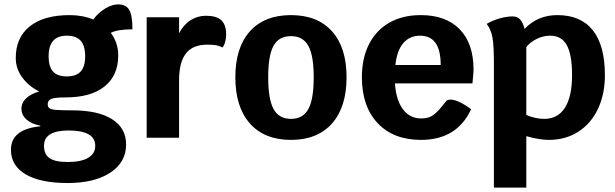

<svg xmlns="http://www.w3.org/2000/svg" viewBox="-20 -629 2811 877"><path d="M556 31Q556 112 484 159.5Q412 207 289 207Q165 207 97.5 167.5Q30 128 30 55Q30 -39 164 -52V-55Q123 -63 100.5 -83.5Q78 -104 78 -133Q78 -160 100 -180.5Q122 -201 159 -211Q110 -236 81 -276Q52 -316 52 -364Q52 -458 116.5 -509Q181 -560 298 -560Q357 -560 406 -540Q429 -571 460.5 -590Q492 -609 520 -609Q556 -609 570.5 -583.5Q585 -558 585 -495Q517 -495 486 -479Q520 -434 520 -376Q520 -284 457.5 -234Q395 -184 279 -184Q232 -184 215 -177.5Q198 -171 198 -153Q198 -140 206 -134.5Q214 -129 236.5 -127Q259 -125 309 -125Q428 -125 492 -84.5Q556 -44 556 31ZM202 -372Q202 -325 222 -302.5Q242 -280 285 -280Q328 -280 348.5 -302.5Q369 -325 369 -372Q369 -420 348.5 -443Q328 -466 285 -466Q202 -466 202 -372ZM415 37Q415 -33 293 -33Q181 -33 181 37Q181 76 206.5 93.5Q232 111 289 111Q350 111 382.5 92Q415 73 415 37Z M1013 -471Q1013 -454 1008.5 -437.5Q1004 -421 996 -412Q984 -419 969 -422Q954 -425 926 -425Q861 -425 829.5 -385Q798 -345 798 -263V0H650V-550H798V-477Q818 -516 850 -536.5Q882 -557 921 -557Q969 -557 991 -536.5Q1013 -516 1013 -471Z M1055 -276Q1055 -412 1121.5 -486Q1188 -560 1309 -560Q1430 -560 1496.5 -486Q1563 -412 1563 -276Q1563 -140 1496.5 -65Q1430 10 1309 10Q1188 10 1121.5 -65Q1055 -140 1055 -276ZM1413 -276Q1413 -375 1388.5 -419.5Q1364 -464 1309 -464Q1254 -464 1229.5 -420Q1205 -376 1205 -276Q1205 -176 1229.5 -131Q1254 -86 1309 -86Q1364 -86 1388.5 -131Q1413 -176 1413 -276Z M2138 -248H1784Q1789 -172 1820.5 -130Q1852 -88 1903 -88Q1926 -88 1941.5 -94Q1957 -100 1973.5 -115.5Q1990 -131 2017 -166Q2022 -174 2038 -174Q2055 -174 2079.5 -162.5Q2104 -151 2132 -130Q2067 10 1903 10Q1777 10 1705 -66.5Q1633 -143 1633 -276Q1633 -363 1665.5 -427Q1698 -491 1758.5 -525.5Q1819 -560 1902 -560Q2017 -560 2080 -495Q2143 -430 2143 -311Q2143 -297 2138 -248ZM1993 -332Q1993 -466 1899 -466Q1851 -466 1822 -432Q1793 -398 1786 -332Z M2743 -286Q2743 -198 2711 -131Q2679 -64 2621 -27Q2563 10 2487 10Q2445 10 2384 -7V228H2236V-340Q2236 -421 2229.5 -457.5Q2223 -494 2203 -520Q2231 -536 2262.5 -545Q2294 -554 2322 -554Q2343 -554 2356 -540Q2369 -526 2376 -497Q2436 -560 2526 -560Q2633 -560 2688 -490.5Q2743 -421 2743 -286ZM2593 -286Q2593 -379 2569 -422.5Q2545 -466 2493 -466Q2461 -466 2431 -451Q2401 -436 2384 -414V-401V-104Q2425 -86 2466 -86Q2528 -86 2560.5 -137Q2593 -188 2593 -286Z"/></svg>

Font: Krub
Style: Bold
Weight: 700
Version: Version 1.000; ttfautohint (v1.6)